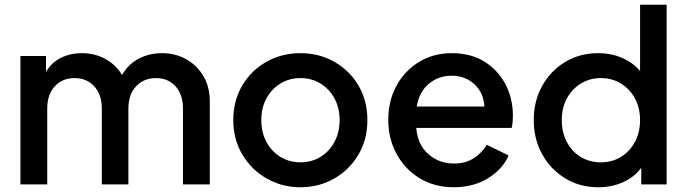

<svg xmlns="http://www.w3.org/2000/svg" viewBox="-20 -777 2895 809"><path d="M66 0H179V-319Q179 -379 211 -413.5Q243 -448 294 -448Q345 -448 377 -413.5Q409 -379 409 -319V0H521V-319Q521 -379 553.5 -413.5Q586 -448 637 -448Q688 -448 719.5 -413.5Q751 -379 751 -319V0H864V-350Q864 -410 837.5 -455.5Q811 -501 765.5 -527Q720 -553 663 -553Q609 -553 565 -530Q521 -507 494 -461Q470 -503 425 -528Q380 -553 325 -553Q276 -553 236 -533Q196 -513 174 -474V-541H66Z M1246 12Q1324 12 1388 -24.5Q1452 -61 1490 -125Q1528 -189 1528 -271Q1528 -353 1490.5 -416.5Q1453 -480 1389 -516.5Q1325 -553 1246 -553Q1167 -553 1102.5 -516.5Q1038 -480 1000.5 -416.5Q963 -353 963 -271Q963 -190 1001 -126Q1039 -62 1103.5 -25Q1168 12 1246 12ZM1246 -93Q1199 -93 1161.5 -116Q1124 -139 1102.5 -179.5Q1081 -220 1081 -271Q1081 -322 1102.5 -362Q1124 -402 1161.5 -425Q1199 -448 1246 -448Q1293 -448 1330.5 -425Q1368 -402 1389.5 -362Q1411 -322 1411 -271Q1411 -220 1389.5 -179.5Q1368 -139 1330.5 -116Q1293 -93 1246 -93Z M1892 12Q1975 12 2036.5 -26Q2098 -64 2123 -122L2031 -167Q2011 -133 1976.5 -110.5Q1942 -88 1893 -88Q1829 -88 1784 -128.5Q1739 -169 1734 -238H2136Q2139 -250 2140 -264Q2141 -278 2141 -291Q2141 -361 2110.5 -420.5Q2080 -480 2022.5 -516.5Q1965 -553 1883 -553Q1807 -553 1746.5 -516.5Q1686 -480 1651 -416.5Q1616 -353 1616 -272Q1616 -192 1651.5 -127.5Q1687 -63 1749 -25.5Q1811 12 1892 12ZM1883 -458Q1940 -458 1979 -422Q2018 -386 2021 -328H1736Q1746 -390 1787 -424Q1828 -458 1883 -458Z M2501 12Q2557 12 2604.5 -9Q2652 -30 2682 -70V0H2789V-757H2677V-478Q2647 -513 2601.5 -533Q2556 -553 2500 -553Q2423 -553 2361.5 -516Q2300 -479 2264.5 -415Q2229 -351 2229 -271Q2229 -191 2264.5 -127Q2300 -63 2361.5 -25.5Q2423 12 2501 12ZM2512 -93Q2464 -93 2426.5 -116Q2389 -139 2368 -179.5Q2347 -220 2347 -271Q2347 -322 2368.5 -362Q2390 -402 2427.5 -425Q2465 -448 2512 -448Q2559 -448 2596.5 -425Q2634 -402 2655.5 -362Q2677 -322 2677 -271Q2677 -220 2655.5 -179.5Q2634 -139 2596.5 -116Q2559 -93 2512 -93Z"/></svg>

Font: Custom Plus Jakarta Sans SemiBold
Style: Regular
Weight: 600
Designer: Gumpita Rahayu & FullSphere
Foundry: Tokotype & FullSphere
Version: Version 1.001;hotconv 1.0.117;makeotfexe 2.5.65602